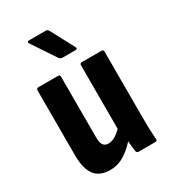

<svg xmlns="http://www.w3.org/2000/svg" viewBox="-176 -796 797 895"><g transform="rotate(-30 223.0 -348.5)"><path d="M151 8Q95 8 68.5 -27Q42 -62 42 -135V-483Q42 -494 54 -494H158Q169 -494 169 -483V-157Q169 -128 178 -115.5Q187 -103 205 -103Q226 -103 247 -117Q268 -131 289 -156L303 -83Q273 -44 234.5 -18Q196 8 151 8ZM308 0Q298 0 295 -11Q293 -28 290.5 -51.5Q288 -75 288 -94L276 -130V-483Q276 -494 288 -494H392Q403 -494 403 -483V-127Q403 -94 404 -65Q405 -36 407 -13Q409 0 397 0ZM219 -557Q209 -557 202 -566L118 -692Q114 -697 115.5 -701Q117 -705 123 -705H215Q224 -705 229 -696L296 -570Q303 -557 289 -557Z"/></g></svg>

Font: Sofia Sans Condensed ExtraBold
Style: Regular
Weight: 800
Designer: Botio Nikoltchev, Ani Petrova
Foundry: lettersoup
Version: Version 4.101